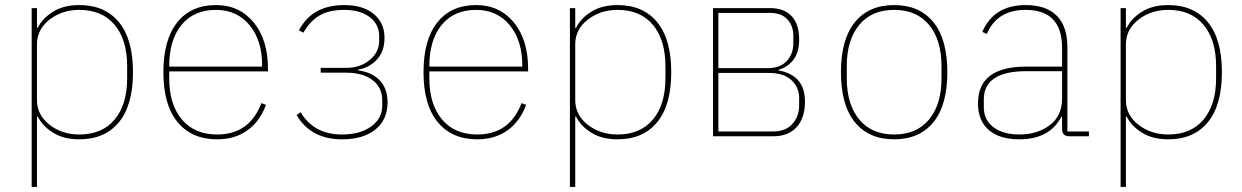

<svg xmlns="http://www.w3.org/2000/svg" viewBox="-20 -538 4904 758"><path d="M105 200V-506H126V-428H129Q147 -465 189 -491.5Q231 -518 293 -518Q394 -518 449.5 -450.5Q505 -383 505 -253Q505 -123 449.5 -55.5Q394 12 293 12Q231 12 189 -14.5Q147 -41 129 -78H126V200ZM293 -7Q383 -7 432.5 -66Q482 -125 482 -229V-277Q482 -381 432.5 -440Q383 -499 293 -499Q225 -499 175.5 -460.5Q126 -422 126 -363V-143Q126 -84 175.5 -45.5Q225 -7 293 -7Z M837 12Q737 12 681 -56Q625 -124 625 -253Q625 -381 679.5 -449.5Q734 -518 833 -518Q925 -518 981.5 -449.5Q1038 -381 1038 -266V-256H648V-229Q648 -126 698 -66.5Q748 -7 837 -7Q965 -7 1012 -131L1030 -124Q1007 -60 957.5 -24Q908 12 837 12ZM833 -499Q745 -499 696.5 -439.5Q648 -380 648 -277V-275H1015V-279Q1015 -379 965 -439Q915 -499 833 -499Z M1330 12Q1207 12 1151 -84L1167 -95Q1219 -7 1330 -7Q1401 -7 1445 -38.5Q1489 -70 1489 -121V-142Q1489 -193 1450.5 -222Q1412 -251 1347 -251H1246V-270H1346Q1402 -270 1439.5 -301Q1477 -332 1477 -377V-395Q1477 -442 1439.5 -470.5Q1402 -499 1339 -499Q1279 -499 1241 -476.5Q1203 -454 1178 -409L1160 -418Q1212 -518 1339 -518Q1413 -518 1455.5 -483Q1498 -448 1498 -388Q1498 -337 1469.5 -304.5Q1441 -272 1394 -263V-260Q1448 -253 1479 -221Q1510 -189 1510 -133Q1510 -66 1462.5 -27Q1415 12 1330 12Z M1864 12Q1764 12 1708 -56Q1652 -124 1652 -253Q1652 -381 1706.5 -449.5Q1761 -518 1860 -518Q1952 -518 2008.5 -449.5Q2065 -381 2065 -266V-256H1675V-229Q1675 -126 1725 -66.5Q1775 -7 1864 -7Q1992 -7 2039 -131L2057 -124Q2034 -60 1984.5 -24Q1935 12 1864 12ZM1860 -499Q1772 -499 1723.5 -439.5Q1675 -380 1675 -277V-275H2042V-279Q2042 -379 1992 -439Q1942 -499 1860 -499Z M2230 200V-506H2251V-428H2254Q2272 -465 2314 -491.5Q2356 -518 2418 -518Q2519 -518 2574.5 -450.5Q2630 -383 2630 -253Q2630 -123 2574.5 -55.5Q2519 12 2418 12Q2356 12 2314 -14.5Q2272 -41 2254 -78H2251V200ZM2418 -7Q2508 -7 2557.5 -66Q2607 -125 2607 -229V-277Q2607 -381 2557.5 -440Q2508 -499 2418 -499Q2350 -499 2300.5 -460.5Q2251 -422 2251 -363V-143Q2251 -84 2300.5 -45.5Q2350 -7 2418 -7Z M2795 0V-506H3021Q3075 -506 3105 -474.5Q3135 -443 3135 -382Q3135 -288 3053 -262V-260Q3158 -242 3158 -137Q3158 -73 3125.5 -36.5Q3093 0 3032 0ZM2816 -19H3032Q3082 -19 3108.5 -49Q3135 -79 3135 -122V-152Q3135 -193 3104.5 -221.5Q3074 -250 3016 -250H2816ZM2816 -269H3011Q3060 -269 3086 -297Q3112 -325 3112 -367V-397Q3112 -436 3088.5 -461.5Q3065 -487 3021 -487H2816Z M3665 -55.5Q3610 12 3510 12Q3410 12 3355 -55.5Q3300 -123 3300 -253Q3300 -383 3355 -450.5Q3410 -518 3510 -518Q3610 -518 3665 -450.5Q3720 -383 3720 -253Q3720 -123 3665 -55.5ZM3697 -229V-277Q3697 -380 3648 -439.5Q3599 -499 3510 -499Q3421 -499 3372 -439.5Q3323 -380 3323 -277V-229Q3323 -126 3372 -66.5Q3421 -7 3510 -7Q3599 -7 3648 -66.5Q3697 -126 3697 -229Z M4279 0H4202Q4173 0 4173 -29V-77H4170Q4124 12 4004 12Q3926 12 3883.5 -25Q3841 -62 3841 -130Q3841 -275 4031 -275H4173V-349Q4173 -499 4029 -499Q3916 -499 3876 -404L3858 -412Q3904 -518 4029 -518Q4111 -518 4152.5 -475.5Q4194 -433 4194 -352V-19H4279ZM4004 -7Q4076 -7 4124.5 -44Q4173 -81 4173 -148V-257H4032Q3864 -257 3864 -145V-115Q3864 -64 3902.5 -35.5Q3941 -7 4004 -7Z M4404 200V-506H4425V-428H4428Q4446 -465 4488 -491.5Q4530 -518 4592 -518Q4693 -518 4748.5 -450.5Q4804 -383 4804 -253Q4804 -123 4748.5 -55.5Q4693 12 4592 12Q4530 12 4488 -14.5Q4446 -41 4428 -78H4425V200ZM4592 -7Q4682 -7 4731.5 -66Q4781 -125 4781 -229V-277Q4781 -381 4731.5 -440Q4682 -499 4592 -499Q4524 -499 4474.5 -460.5Q4425 -422 4425 -363V-143Q4425 -84 4474.5 -45.5Q4524 -7 4592 -7Z"/></svg>

Font: IBM Plex Sans Thin
Style: Regular
Weight: 100
Designer: Mike Abbink, Paul van der Laan, Pieter van Rosmalen
Foundry: Bold Monday
Version: Version 3.0